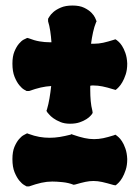

<svg xmlns="http://www.w3.org/2000/svg" viewBox="-20 -560 505 694"><path d="M439.9 -330.1Q439.9 -307.6 434.3 -290.8Q428.7 -273.9 421.9 -262.5Q415 -251 409.2 -245.1Q403.3 -239.3 402.8 -238.8L397.9 -234.9L391.1 -236.8Q366.2 -244.6 349.6 -247.8Q333 -251 318.8 -251Q314.9 -251 312 -251Q309.1 -251 306.2 -250V-234.9Q306.2 -213.9 307.9 -194.8Q309.6 -175.8 314 -159.2L314.9 -151.9L312 -147Q311.5 -146.5 306.9 -141.1Q302.2 -135.7 292.5 -129.4Q282.7 -123 268.1 -117.9Q253.4 -112.8 232.9 -112.8Q212.9 -112.8 197.8 -119.1Q182.6 -125.5 172.6 -132.8Q162.6 -140.1 157.5 -146.5Q152.3 -152.8 151.9 -152.8L147.9 -159.2L149.9 -165Q155.3 -183.1 158.9 -204.8Q162.6 -226.6 165 -249Q146.5 -248 127.4 -243.7Q108.4 -239.3 85 -231H76.2Q75.2 -231.4 67.1 -236.1Q59.1 -240.7 49.8 -252Q40.5 -263.2 32.7 -282.2Q24.9 -301.3 24.9 -330.1Q24.9 -356.4 32.2 -374Q39.6 -391.6 48.6 -402.1Q57.6 -412.6 65.4 -416.7Q73.2 -420.9 74.2 -420.9L78.1 -422.9L83 -421.9Q104 -413.6 123 -410.4Q142.1 -407.2 160.2 -407.2H166Q164.6 -428.2 161.6 -447.8Q158.7 -467.3 153.8 -482.9V-492.2Q154.3 -492.7 158.7 -500.2Q163.1 -507.8 173.1 -516.6Q183.1 -525.4 200 -532.7Q216.8 -540 242.2 -540Q267.6 -540 284.2 -532Q300.8 -523.9 310.3 -514.2Q319.8 -504.4 323.5 -496.3Q327.1 -488.3 327.1 -487.8L329.1 -482.9L327.1 -479Q320.8 -463.9 316.4 -443.8Q312 -423.8 309.1 -401.9H319.8Q336.4 -401.9 353 -405.5Q369.6 -409.2 391.1 -416L397 -418L401.9 -415Q402.3 -414.6 408.2 -409.7Q414.1 -404.8 420.9 -394.5Q427.7 -384.3 433.3 -368.2Q439 -352.1 439.9 -330.1ZM439.9 15.1Q439.9 37.6 434.3 54.4Q428.7 71.3 421.9 82.8Q415 94.2 409.2 99.9Q403.3 105.5 402.8 106L397.9 109.9L391.1 108.9Q366.2 101.6 349.6 97.9Q333 94.2 317.9 94.2Q303.7 94.2 288.6 97.4Q273.4 100.6 252 106.9L246.1 107.9Q228 100.6 206.1 98.4Q184.1 96.2 168.9 96.2Q149.4 96.2 129.6 100.6Q109.9 105 85 113.8H76.2Q75.2 113.3 67.1 108.6Q59.1 104 49.8 92.8Q40.5 81.5 32.7 62.7Q24.9 43.9 24.9 15.1Q24.9 -11.7 32.2 -29.1Q39.6 -46.4 48.6 -56.9Q57.6 -67.4 65.4 -71.5Q73.2 -75.7 74.2 -76.2L78.1 -78.1L83 -76.2Q104 -68.4 122.3 -65.2Q140.6 -62 159.2 -62Q177.2 -62 195.6 -64.9Q213.9 -67.9 234.9 -73.2L238.8 -75.2L243.2 -73.2Q267.1 -64.9 285.2 -61Q303.2 -57.1 319.8 -57.1Q336.4 -57.1 353 -60.5Q369.6 -64 391.1 -70.8L397 -73.2L401.9 -69.8Q402.3 -69.3 408.2 -64.5Q414.1 -59.6 420.9 -49.3Q427.7 -39.1 433.3 -22.9Q439 -6.8 439.9 15.1Z"/></svg>

Font: Hanalei Fill
Style: Regular
Weight: 400
Version: Version 1.000